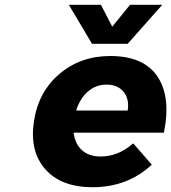

<svg xmlns="http://www.w3.org/2000/svg" viewBox="-20 -780 719 806"><path d="M122.1 -268.1Q140.1 -393.1 228.8 -469Q317.4 -544.9 442.9 -544.9Q583 -544.9 640.9 -459Q698.7 -373 668 -223.1H289.1Q294.9 -175.3 324.5 -149.2Q354 -123 401.9 -123Q476.6 -123 539.1 -178.2L617.2 -88.9Q516.1 5.9 368.2 5.9Q237.3 5.9 170.7 -69.1Q104 -144 122.1 -268.1ZM269 -759.8H403.8L451.2 -668L525.9 -759.8H661.1L516.1 -596.2H366.2ZM299.8 -315.9H516.1Q523.4 -365.2 498.5 -395Q473.6 -424.8 426.8 -424.8Q382.3 -424.8 348.6 -395.3Q314.9 -365.7 299.8 -315.9Z"/></svg>

Font: Trueno
Style: Bold Italic
Weight: 700
Designer: Julieta Ulanovsky
Foundry: Julieta Ulanovsky
Version: Version 3.001b | FøM Fix